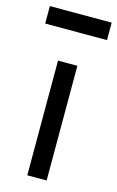

<svg xmlns="http://www.w3.org/2000/svg" viewBox="-113 -740 481 786"><g transform="rotate(15 128.0 -346.5)"><path d="M-3 -693H259V-619H-3ZM87 0V-486H169V0Z"/></g></svg>

Font: Pinyin1712
Style: Regular
Weight: 400
Version: Version 1